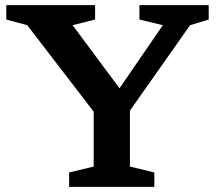

<svg xmlns="http://www.w3.org/2000/svg" viewBox="-20 -727 848 747"><path d="M86 -629 4.5 -651V-707H350V-651L262.5 -629L445 -383.5L613.5 -629L522.5 -651V-707H792V-651L719.5 -629L485.5 -296.5V-79L580.5 -56V0H249V-56L344.5 -79V-292.5Z"/></svg>

Font: Newsreader Caption Medium
Style: Regular
Weight: 500
Designer: Hugues Gentile
Foundry: Production Type
Version: Version 1.001